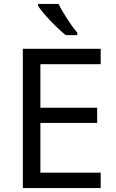

<svg xmlns="http://www.w3.org/2000/svg" viewBox="-20 -964 596 984"><path d="M280 -944H175V-934C198 -897 271 -820 317 -784H376V-796C345 -833 302 -899 280 -944ZM496 0V-79H187V-334H478V-412H187V-635H496V-714H97V0Z"/></svg>

Font: Noto Sans Syriac Western
Style: Regular
Weight: 400
Designer: Patrick Giasson and the Monotype Design Team
Foundry: Monotype Imaging Inc.
Version: Version 3.000